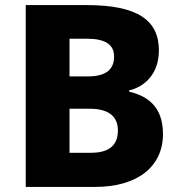

<svg xmlns="http://www.w3.org/2000/svg" viewBox="-20 -734 709 754"><path d="M321 -714H81V0H354C518 0 620 -78 620 -208C620 -321 552 -359 487 -374V-379C548 -393 604 -444 604 -536C604 -654 521 -714 321 -714ZM326 -434H253V-582H320C394 -582 428 -559 428 -512C428 -466 402 -434 326 -434ZM253 -307H332C417 -307 443 -268 443 -222C443 -170 416 -134 337 -134H253Z"/></svg>

Font: Noto Sans Myanmar UI ExtraBold
Style: Regular
Weight: 800
Designer: Monotype Design Team
Foundry: Monotype Imaging Inc.
Version: Version 2.103